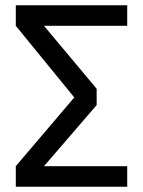

<svg xmlns="http://www.w3.org/2000/svg" viewBox="-20 -709 543 729"><path d="M463 -611H147L347 -372V-310L147 -78H463V0H40V-78L262 -339L40 -611V-689H463Z"/></svg>

Font: FiraGOUPP
Style: Medium
Weight: 400
Designer: bBox Type
Foundry: bBox Type GmbH
Version: Version 1.001